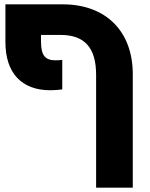

<svg xmlns="http://www.w3.org/2000/svg" viewBox="-20 -625 692 885"><path d="M5 -431C5 -288 80 -209 212 -209C232 -209 253 -211 267 -213V-349C257 -348 247 -347 237 -347C191 -347 169 -366 169 -433V-464H259C370 -464 423 -405 423 -280V240H592V-283C592 -481 468 -605 269 -605H5Z"/></svg>

Font: Noto Sans Hebrew Extra
Style: Regular
Weight: 800
Designer: Monotype Design Team
Foundry: Monotype Imaging Inc.
Version: Version 1.902